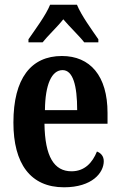

<svg xmlns="http://www.w3.org/2000/svg" viewBox="-20 -786 510 816"><path d="M101 -619V-606H161C183 -634 224 -672 249 -704C274 -674 320 -630 338 -606H398V-619C372 -657 325 -721 307 -766H193C175 -721 127 -657 101 -619ZM252 10C372 10 421 -52 421 -101C421 -123 408 -136 392 -142C373 -95 340 -58 284 -58C210 -58 171 -120 169 -260H437V-306C437 -464 363 -548 243 -548C112 -548 37 -453 37 -265C37 -91 109 10 252 10ZM308 -318H171C172 -428 200 -488 246 -488C290 -488 308 -423 308 -318Z"/></svg>

Font: Noto Serif Khmer ExtraCondensed
Style: Bold
Weight: 700
Width: 2
Designer: Danh Hong and the Monotype Design Team
Foundry: Monotype Imaging Inc.
Version: Version 2.004